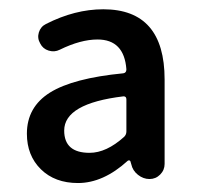

<svg xmlns="http://www.w3.org/2000/svg" viewBox="-20 -830 433 422"><path d="M151.4 -427.7Q100.6 -427.7 69.8 -458Q39.1 -488.3 39.1 -536.1Q39.1 -594.7 89.8 -626.5Q140.6 -658.2 251 -668.9Q257.8 -669.9 257.8 -677.7Q252.9 -743.2 194.3 -743.2Q157.2 -743.2 111.3 -720.7Q99.6 -714.8 86.9 -718.8Q74.2 -722.7 68.4 -734.4Q61.5 -746.1 65.4 -758.8Q69.3 -771.5 81.1 -777.3Q144.5 -809.6 207 -809.6Q341.8 -809.6 341.8 -655.3V-469.7Q341.8 -456.1 332 -446.3Q322.3 -436.5 308.6 -436.5Q294.9 -436.5 283.2 -445.8Q271.5 -455.1 268.6 -468.8L266.6 -475.6Q265.6 -477.5 263.7 -477.5Q261.7 -477.5 260.7 -476.6Q207 -427.7 151.4 -427.7ZM176.8 -494.1Q213.9 -494.1 252.9 -529.3Q257.8 -534.2 257.8 -541V-611.3Q257.8 -618.2 252 -618.2Q252 -618.2 251 -618.2Q121.1 -602.5 121.1 -543Q121.1 -494.1 176.8 -494.1Z"/></svg>

Font: Gen Jyuu Gothic Medium
Style: Regular
Weight: 500
Designer: [Source Han Sans]
Ryoko NISHIZUKA  (kana & ideographs); Paul D. Hunt (Latin, Greek & Cyrillic); Wenlong ZHANG  (bopomofo
Version: Version 1.002.20150607